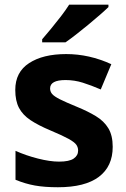

<svg xmlns="http://www.w3.org/2000/svg" viewBox="-20 -786 537 816"><path d="M459 -162.1Q459 -78.6 400.1 -34.4Q341.3 9.8 226.1 9.8Q168.9 9.8 128.2 2.4Q87.4 -4.9 45.9 -22V-145Q90.3 -125 141.4 -112.1Q192.4 -99.1 231 -99.1Q274.4 -99.1 293.2 -112.1Q312 -125 312 -146Q312 -159.7 304.4 -170.7Q296.9 -181.6 272 -195.6Q247.1 -209.5 193.8 -231.9Q142.6 -253.4 109.6 -275.4Q76.7 -297.4 60.8 -327.4Q44.9 -357.4 44.9 -403.8Q44.9 -479.5 103.8 -517.8Q162.6 -556.2 261.2 -556.2Q359.4 -556.2 453.1 -513.2L408.2 -405.8Q367.7 -423.3 331.8 -434.6Q295.9 -445.8 258.8 -445.8Q192.9 -445.8 192.9 -410.2Q192.9 -397 201.4 -386.7Q210 -376.5 234.6 -364Q259.3 -351.6 307.1 -332Q353.5 -313 387.7 -292.2Q421.9 -271.5 440.4 -241Q459 -210.4 459 -162.1ZM440.9 -766.1V-755.9Q426.8 -742.2 403.8 -722.2Q380.9 -702.1 354.5 -680.4Q328.1 -658.7 302.7 -638.9Q277.3 -619.1 258.3 -606H159.2V-619.1Q175.3 -637.7 196.5 -663.3Q217.8 -689 238.8 -716.3Q259.8 -743.7 273.9 -766.1Z"/></svg>

Font: Open Sans
Style: Bold
Weight: 700
Designer: Monotype Design Team
Foundry: Monotype Imaging Inc.
Version: Version 3.000; ttfautohint (v1.8.4)